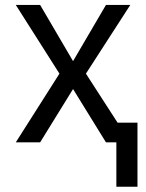

<svg xmlns="http://www.w3.org/2000/svg" viewBox="-20 -565 580 762"><path d="M269.9 -322.4 400.6 -545.5H497.2L321 -272.7L446.7 -78.1H525.6V176.1H441.8V0H400.6L269.9 -211.6L139.2 0H42.6L215.9 -272.7L42.6 -545.5H139.2Z"/></svg>

Font: Fast_Sans
Style: Regular
Weight: 400
Designer: Rasmus Andersson
Foundry: rsms
Version: Version 3.018;git-588b23468